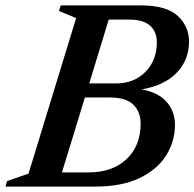

<svg xmlns="http://www.w3.org/2000/svg" viewBox="-46 -690 719 710"><path d="M235.5 -623 172 -649.5 178.5 -670H474.5Q570 -670 611.5 -631Q653 -592 653 -536.5Q653 -467.5 607 -420.5Q561 -373.5 478 -359.5Q539 -348.5 570 -313.2Q601 -278 601 -228.5Q601 -167 568.2 -115Q535.5 -63 470 -31.5Q404.5 0 306 0H-26L-19.5 -20.5L59.5 -48ZM433 -617.5H356L284 -381.5H383Q450 -381.5 492 -424.5Q534 -467.5 534 -533Q534 -573 508.8 -595.2Q483.5 -617.5 433 -617.5ZM360.5 -329.5H268L183 -52.5H282Q369.5 -52.5 421.8 -101.5Q474 -150.5 474 -233Q474 -276 447.2 -302.8Q420.5 -329.5 360.5 -329.5Z"/></svg>

Font: Newsreader Text SemiBold
Style: Italic
Weight: 600
Italic angle: -17°
Designer: Hugues Gentile
Foundry: Production Type
Version: Version 1.001